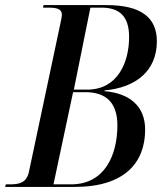

<svg xmlns="http://www.w3.org/2000/svg" viewBox="-47 -734 641 754"><path d="M-27 0H247C443 0 523 -96 523 -225C523 -318 461 -368 363 -376L364 -379C486 -390 569 -455 569 -572C569 -666 506 -714 371 -714H124L122 -704H142C174 -704 196 -700 196 -676C196 -668 192 -651 190 -641L67 -61C58 -16 29 -10 -8 -10H-24ZM295 -382H243L308 -704H352C421 -704 460 -671 460 -589C460 -490 416 -382 295 -382ZM232 -10H163L240 -372H289C369 -372 414 -331 414 -242C414 -126 365 -10 232 -10Z"/></svg>

Font: Noto Serif Display Condensed Medium
Style: Italic
Weight: 500
Width: 3
Italic angle: -12°
Designer: Monotype Design Team
Foundry: Monotype Imaging Inc.
Version: Version 2.009